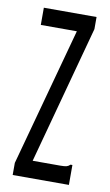

<svg xmlns="http://www.w3.org/2000/svg" viewBox="-75 -663 401 703"><g transform="rotate(10 125.0 -311.5)"><path d="M24 -45 164 -559H30V-623H226V-578L87 -64H189Q206 -64 213 -66Q220 -68 226 -74H233V0H24Z"/></g></svg>

Font: Inconsolata UltraCondensed Medium
Style: Regular
Weight: 500
Width: 1
Monospace: yes
Designer: Raph Levien, Cyreal, Brenton Simpson
Foundry: Raph Levien, Cyreal, Google
Version: Version 3.001; ttfautohint (v1.8.2.53-6de2)